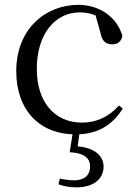

<svg xmlns="http://www.w3.org/2000/svg" viewBox="-20 -551 578 808"><path d="M296.6 14.6C392.2 14.6 452.3 -24.8 496.6 -93.9L480.8 -106.9C436.5 -58.3 384.8 -35 325.2 -35C212.8 -35 134.9 -117.7 134.9 -261.5C134.9 -408.4 212.5 -498.8 315 -498.8C352.9 -498.8 386.9 -489 427.8 -461.9L377.7 -501.6L402.7 -413.5C408.9 -378.2 424.9 -364.4 452.7 -364.4C474.9 -364.4 489 -375.1 495.2 -399.3C473 -478.8 399.2 -530.6 309.8 -530.6C172.2 -530.6 48.4 -430 48.4 -251.4C48.4 -84.4 150.2 14.6 296.6 14.6ZM273.4 89.5C334.3 92.7 359.1 114.1 359.1 149.9C359.1 185.3 336.5 207.9 291.5 207.9C273.7 207.9 253.2 205.1 231.6 200.7L226.2 224.6C245.8 232 270.1 237.4 302 237.4C376.6 237.4 415.9 199.3 415.9 150.3C415.9 100.9 370.6 65.3 291 64.5L304.8 81.2L315.8 -1.8H287.6Z"/></svg>

Font: Source Han Serif TW VF
Style: Regular
Weight: 250
Designer: Ryoko NISHIZUKA 西塚涼子 (kana & ideographs); Frank Grießhammer (Latin, Greek & Cyrillic); Wenlong ZHANG 张文龙 (bopomofo); San
Foundry: Adobe
Version: Version 2.002;hotconv 1.1.0;makeotfexe 2.6.0